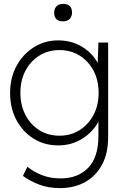

<svg xmlns="http://www.w3.org/2000/svg" viewBox="-20 -739 650 989"><path d="M289 230Q229 230 181 211.5Q133 193 98 167L121 120Q151 145 194.5 162.5Q238 180 292 180Q382 180 434.5 125Q487 70 487 -38V-113Q460 -60 404.5 -25Q349 10 280 10Q209 10 153 -25Q97 -60 64.5 -121Q32 -182 32 -260Q32 -339 65.5 -400Q99 -461 155 -496Q211 -531 280 -531Q347 -531 401 -499Q455 -467 483 -415L487 -520H537V-32Q537 51 505.5 109.5Q474 168 418 199Q362 230 289 230ZM287 -40Q344 -40 389.5 -68.5Q435 -97 461.5 -146.5Q488 -196 488 -261Q488 -325 462 -374.5Q436 -424 390.5 -452.5Q345 -481 287 -481Q228 -481 182.5 -452.5Q137 -424 111 -374.5Q85 -325 85 -261Q85 -198 110.5 -148Q136 -98 181.5 -69Q227 -40 287 -40ZM305 -629Q259 -629 259 -674Q259 -694 271 -706.5Q283 -719 305 -719Q351 -719 351 -674Q351 -654 339 -641.5Q327 -629 305 -629Z"/></svg>

Font: Lexend ExtraLight
Style: Regular
Weight: 200
Designer: Bonnie Shaver-Troup, Thomas Jockin
Foundry: Lexend
Version: Version 1.007; ttfautohint (v1.8.3)